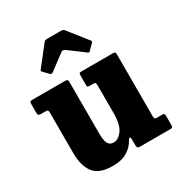

<svg xmlns="http://www.w3.org/2000/svg" viewBox="-181 -905 1003 1057"><g transform="rotate(-30 320.0 -376.0)"><path d="M78.5 -153V-408Q78.5 -420 75.5 -424.2Q72.5 -428.5 61.5 -428.5H32.5Q21.5 -428.5 17.2 -431.8Q13 -435 13 -446.5V-499Q13 -512 16 -516Q19 -520 31.5 -520H237Q248.5 -520 252.2 -516.8Q256 -513.5 256 -501.5V-175.5Q256 -131 266.5 -111.5Q277 -92 301.5 -92Q331.5 -92 356.2 -125.8Q381 -159.5 381 -231.5V-408.5Q381 -419.5 378.5 -424Q376 -428.5 367.5 -428.5H340.5Q332.5 -428.5 329.5 -431Q326.5 -433.5 326.5 -444V-502Q326.5 -513 329 -516.5Q331.5 -520 342 -520H542.5Q553.5 -520 556 -516.5Q558.5 -513 558.5 -502V-111Q558.5 -97 562.8 -94.2Q567 -91.5 580.5 -91.5H609.5Q623.5 -91.5 623.5 -76V-19Q623.5 -7.5 621 -3.8Q618.5 0 607.5 0H417.5Q403.5 0 399.8 -4.2Q396 -8.5 396 -23V-57.5Q396 -69.5 391.2 -71.5Q386.5 -73.5 380 -61.5Q361.5 -26.5 325.5 -4.5Q289.5 17.5 234 17.5Q146.5 17.5 112.5 -27.8Q78.5 -73 78.5 -153ZM183.5 -596.5 155.5 -625.5Q149.5 -631 149.5 -633.5Q149.5 -636 154 -642L248 -761.5Q252.5 -767.5 258.2 -768.8Q264 -770 274.5 -770H354Q370 -770 377 -761.5L473 -640Q478.5 -634.5 470 -626L438.5 -594.5Q433 -589 431 -589.2Q429 -589.5 422.5 -594L325 -666.5Q312 -676 300 -667L201.5 -593.5Q193 -587.5 183.5 -596.5Z"/></g></svg>

Font: Besley* Narrow Heavy
Style: Regular
Weight: 800
Width: 4
Designer: Owen Earl
Foundry: indestructible type*
Version: Version 3.000; ttfautohint (v1.8.3)